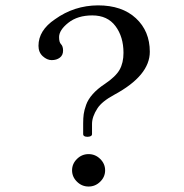

<svg xmlns="http://www.w3.org/2000/svg" viewBox="-20 -679 680 709"><path d="M198.2 -542Q198.2 -522.9 205.1 -516.1Q212.9 -508.3 212.9 -492.2Q212.9 -475.1 200.9 -466.1Q189 -457 170.9 -457Q153.8 -457 137.9 -471.4Q122.1 -485.8 122.1 -509.8Q122.1 -566.9 183.1 -607.9Q253.9 -658.7 341.8 -659.2Q430.7 -659.2 481.9 -611.6Q533.2 -564 533.2 -487.8Q533.2 -399.9 401.9 -329.1Q356 -304.2 339.8 -278.8Q319.8 -248 319.8 -221.2V-184.1Q319.8 -174.3 303.2 -173.8Q287.1 -173.8 287.1 -184.1V-223.1Q287.1 -243.2 289.1 -257.6Q291 -272 298.1 -292Q305.2 -312 322.5 -331.5Q339.8 -351.1 367.2 -369.1Q407.2 -396 421.6 -421.4Q436 -446.8 436 -483.9Q436 -543 406.5 -582.5Q377 -622.1 320.8 -622.1Q266.6 -622.1 232.4 -595Q198.2 -567.9 198.2 -542ZM264.2 -8.1Q246.1 -25.9 246.1 -50Q246.1 -74.2 264.2 -92Q282.2 -109.9 307.1 -109.9Q332 -109.9 350.1 -92Q368.2 -74.2 368.2 -50Q368.2 -25.9 350.1 -8.1Q332 9.8 307.1 9.8Q282.2 9.8 264.2 -8.1Z"/></svg>

Font: Linux Libertine Mono
Style: Mono
Weight: 400
Designer: Philipp H. Poll
Foundry: Philipp H. Poll
Version: Version 5.1.7 ; ttfautohint (v0.9)